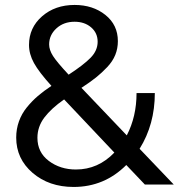

<svg xmlns="http://www.w3.org/2000/svg" viewBox="-20 -739 721 769"><path d="M675.8 0H560.1L485.8 -78.1Q397.9 9.8 274.9 9.8Q176.3 9.8 110.6 -46.6Q44.9 -103 44.9 -188Q44.9 -222.2 55.9 -252.9Q66.9 -283.7 87.6 -309.1Q108.4 -334.5 131.6 -354.5Q154.8 -374.5 186 -395Q135.7 -450.7 116 -486.6Q96.2 -522.5 96.2 -559.1Q96.2 -627.9 148.4 -673.6Q200.7 -719.2 278.8 -719.2Q352.1 -719.2 402.1 -679.2Q452.1 -639.2 452.1 -574.2Q452.1 -544.9 441.7 -519Q431.2 -493.2 409.2 -470Q387.2 -446.8 364.3 -428.5Q341.3 -410.2 306.2 -387.2L487.8 -196.8Q526.9 -272 526.9 -366.2H600.1Q600.1 -240.7 539.1 -143.1ZM278.8 -651.9Q234.9 -651.9 205.8 -625.2Q176.8 -598.6 176.8 -561Q176.8 -539.1 192.4 -514.6Q208 -490.2 254.9 -439.9Q314.9 -479 343 -507.8Q371.1 -536.6 371.1 -571.8Q371.1 -606.9 345 -629.4Q318.8 -651.9 278.8 -651.9ZM284.2 -60.1Q373 -60.1 438 -127.9L236.8 -340.8Q185.1 -304.7 157.5 -268.1Q129.9 -231.4 129.9 -187Q129.9 -128.9 175.5 -94.5Q221.2 -60.1 284.2 -60.1Z"/></svg>

Font: Rawline Medium
Style: Regular
Weight: 500
Designer: Matt McInerney, Pablo Impallari, Rodrigo Fuenzalida
Foundry: Matt McInerney, Pablo Impallari, Rodrigo Fuenzalida
Version: Version 4.020;PS 004.020;hotconv 1.0.88;makeotf.lib2.5.64775